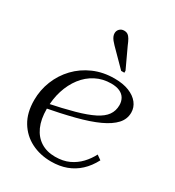

<svg xmlns="http://www.w3.org/2000/svg" viewBox="-185 -873 903 992"><g transform="rotate(30 266.0 -377.5)"><path d="M273 10Q207 10 154 -17Q101 -44 70 -95.5Q39 -147 39 -222Q39 -282 61 -337Q83 -392 123.5 -434.5Q164 -477 220 -501.5Q276 -526 344 -526Q395 -526 431 -511.5Q467 -497 486.5 -472Q506 -447 506 -416Q506 -377 479 -347.5Q452 -318 400 -294Q348 -270 270.5 -250Q193 -230 92 -211L97 -239Q190 -258 254.5 -276Q319 -294 358.5 -314Q398 -334 416 -359.5Q434 -385 434 -419Q434 -441 424 -458.5Q414 -476 393.5 -485.5Q373 -495 342 -495Q292 -495 250.5 -473.5Q209 -452 179.5 -413.5Q150 -375 134 -324.5Q118 -274 118 -215Q118 -153 137.5 -110Q157 -67 193 -44.5Q229 -22 278 -22Q326 -22 361 -38.5Q396 -55 421.5 -82Q447 -109 464 -142L491 -123Q468 -79 436 -49.5Q404 -20 363.5 -5Q323 10 273 10ZM317 -707Q309 -727 301.5 -740Q294 -753 285 -759Q276 -765 263 -765Q247 -765 236.5 -754.5Q226 -744 226 -729Q226 -719 230 -710Q234 -701 241 -692Q248 -683 257 -674L353 -577H372V-589Z"/></g></svg>

Font: Roboto Serif 120pt Expanded Light
Style: Italic
Weight: 300
Width: 7
Italic angle: -10°
Designer: Greg Gazdowicz
Foundry: Commercial Type
Version: Version 1.008